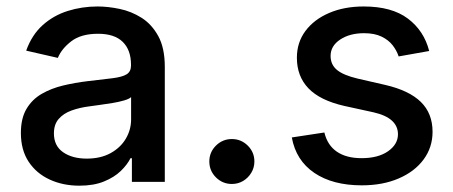

<svg xmlns="http://www.w3.org/2000/svg" viewBox="-20 -573 1428 605"><path d="M230.1 12.1Q178.3 12.1 136.4 -7.3Q94.5 -26.6 70.1 -63.6Q45.8 -100.5 45.8 -154.1Q45.8 -200.3 63.6 -230.1Q81.3 -259.9 111.5 -277.3Q141.7 -294.7 179 -303.6Q216.3 -312.5 255 -317.1Q304 -322.8 334.5 -326.5Q365.1 -330.3 378.9 -338.8Q392.8 -347.3 392.8 -366.5V-369Q392.8 -415.5 366.7 -441.1Q340.6 -466.6 289.1 -466.6Q235.4 -466.6 204.7 -443Q174 -419.4 162.3 -390.6L62.5 -413.4Q80.3 -463.1 114.5 -493.8Q148.8 -524.5 193.5 -538.5Q238.3 -552.6 287.6 -552.6Q320.3 -552.6 357.1 -544.9Q393.8 -537.3 426 -517Q458.1 -496.8 478.7 -459.3Q499.3 -421.9 499.3 -362.2V0H395.6V-74.6H391.3Q381 -54 360.4 -34.1Q339.8 -14.2 307.5 -1.1Q275.2 12.1 230.1 12.1ZM253.2 -73.2Q297.2 -73.2 328.7 -90.6Q360.1 -108 376.6 -136.2Q393.1 -164.4 393.1 -196.7V-267Q387.4 -261.4 371.3 -256.6Q355.1 -251.8 334.5 -248.4Q313.9 -245 294.4 -242.4Q274.9 -239.7 261.7 -237.9Q230.8 -234 205.4 -224.8Q180 -215.6 165 -198.3Q149.9 -181.1 149.9 -152.7Q149.9 -113.3 179 -93.2Q208.1 -73.2 253.2 -73.2Z M710.6 6.7Q681.5 6.7 660.5 -14Q639.6 -34.8 639.6 -64.3Q639.6 -93.4 660.5 -114.2Q681.5 -134.9 710.6 -134.9Q739.7 -134.9 760.7 -114.2Q781.6 -93.4 781.6 -64.3Q781.6 -44.7 771.8 -28.6Q762.1 -12.4 746.1 -2.8Q730.1 6.7 710.6 6.7Z M1332.4 -412.3 1236.2 -395.2Q1230.1 -413.7 1217.2 -430.4Q1204.2 -447.1 1182.2 -457.7Q1160.2 -468.4 1127.1 -468.4Q1082 -468.4 1051.8 -448.3Q1021.7 -428.3 1021.7 -396.7Q1021.7 -369.3 1041.9 -352.6Q1062.1 -335.9 1107.2 -325.3L1193.9 -305.4Q1269.2 -288 1306.1 -251.8Q1343 -215.6 1343 -157.7Q1343 -108.7 1314.8 -70.5Q1286.6 -32.3 1236.3 -10.7Q1186.1 11 1120 11Q1028.4 11 970.5 -28.2Q912.6 -67.5 899.5 -139.9L1002.1 -155.5Q1011.7 -115.4 1041.5 -95Q1071.4 -74.6 1119.3 -74.6Q1171.5 -74.6 1202.8 -96.4Q1234 -118.3 1234 -149.9Q1234 -175.4 1215 -192.8Q1196 -210.2 1157 -219.1L1064.6 -239.3Q988.3 -256.7 951.9 -294.7Q915.5 -332.7 915.5 -391Q915.5 -439.3 942.5 -475.5Q969.5 -511.7 1017 -532.1Q1064.6 -552.6 1126.1 -552.6Q1214.5 -552.6 1265.3 -514.4Q1316.1 -476.2 1332.4 -412.3Z"/></svg>

Font: InterMG Medium
Style: Regular
Weight: 500
Designer: Rasmus Andersson
Foundry: rsms
Version: Version 3.019;December 26, 2023;FontCreator 15.0.0.2955 64-b